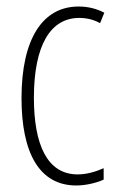

<svg xmlns="http://www.w3.org/2000/svg" viewBox="-20 -625 360 589"><path d="M214 -56C241 -56 274 -63 298 -74V-109C271 -97 244 -90 218 -90C124 -90 84 -183 84 -325C84 -488 136 -570 223 -570C246 -570 267 -565 287 -554L300 -586C277 -598 251 -605 221 -605C111 -605 46 -506 46 -324C46 -157 100 -56 214 -56Z"/></svg>

Font: Noto Sans Malayalam UI ExtraCondensed ExtraLight
Style: Regular
Weight: 200
Width: 2
Designer: Jelle Bosma - Monotype Design Team
Foundry: Monotype Imaging Inc.
Version: Version 2.104